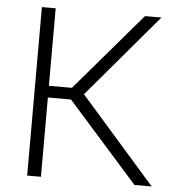

<svg xmlns="http://www.w3.org/2000/svg" viewBox="-51 -759 742 807"><g transform="rotate(5 319.5 -355.5)"><path d="M249 -334.5H151.4V0H93.3V-710.9H151.4V-383.8H248.5L528.3 -710.9H597.7L301.3 -361.3L618.7 0H545.9Z"/></g></svg>

Font: Franko
Style: Light
Weight: 300
Designer: Google
Version: Version 1.200310; 2013